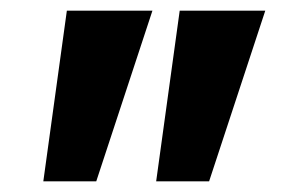

<svg xmlns="http://www.w3.org/2000/svg" viewBox="-20 -720 558 359"><path d="M105 -700 61 -381H160L265 -700ZM316 -700 272 -381H371L476 -700Z"/></svg>

Font: Glinicke Jost Bold
Style: Bold
Weight: 700
Version: Version 3.710